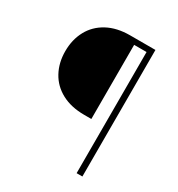

<svg xmlns="http://www.w3.org/2000/svg" viewBox="-169 -818 862 929"><g transform="rotate(30 262.0 -353.5)"><path d="M396.5 -676.8H327.1V-262.7H287.1Q213.9 -262.7 161.1 -291Q108.4 -319.3 81.1 -369.6Q53.7 -419.9 53.7 -484.4Q53.7 -548.8 81.1 -599.4Q108.4 -649.9 161.1 -678.5Q213.9 -707 287.1 -707H428.7V0H396.5Z"/></g></svg>

Font: Pretendard GOV Thin
Style: Regular
Weight: 100
Designer: Base glyphs from Inter by Rasmus Andersson; Hangeul glyphs from Noto Sans CJK(Source Han Sans) by Jang Soo-young and Kan
Foundry: Kil Hyung-jin
Version: Version 1.309